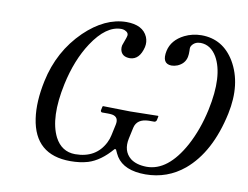

<svg xmlns="http://www.w3.org/2000/svg" viewBox="-74 -762 1134 877"><g transform="rotate(10 493.0 -323.0)"><path d="M478 -188Q485.8 -224.6 453.6 -230.5Q444.3 -231.9 433.1 -231.9H406.2Q399.9 -233.9 399.9 -240.2L403.8 -258.8L406.2 -261.2Q407.2 -261.2 532.2 -258.8L661.6 -261.2L663.1 -258.8L659.2 -240.2Q656.2 -232.9 649.4 -231.9H623.5Q568.8 -230.5 559.1 -188L547.9 -136.2Q535.2 -77.1 574.2 -44.9Q602.1 -23.4 649.9 -22.9Q748.5 -22.9 822.3 -157.7Q863.3 -233.9 883.8 -329.1Q918.5 -491.7 870.6 -574.7Q842.3 -622.1 795.4 -623Q768.6 -623 754.9 -603Q752.4 -599.1 751.5 -596.2Q750 -589.4 751 -578.6Q751.5 -562.5 749 -549.8Q742.2 -517.6 708.5 -503.4Q694.8 -498 680.7 -498Q635.3 -499.5 647.9 -560.1Q659.2 -611.8 715.3 -640.1Q751 -657.7 793 -658.2Q893.1 -658.2 947.3 -567.4Q1005.4 -468.3 975.6 -327.1Q936 -142.1 829.1 -52.2Q752 11.7 650.4 12.2Q551.3 12.2 514.6 -44.9Q506.3 -58.6 498.5 -77.1H492.2Q440.4 -16.1 383.3 1.5Q347.2 12.2 302.2 12.2Q136.7 12.2 112.8 -151.9Q101.6 -228.5 122.6 -327.1Q152.8 -470.2 253.4 -568.4Q345.7 -657.2 444.8 -658.2Q521.5 -658.2 543.9 -606.9Q553.2 -584.5 547.9 -560.1Q533.2 -499.5 488.8 -498Q449.7 -498 443.4 -530.8Q441.9 -540.5 443.8 -549.8Q444.8 -554.2 457 -586.9Q459 -591.8 459.5 -596.2Q462.9 -611.8 442.9 -620.1Q435.5 -623 427.2 -623Q356.9 -623 293.5 -526.9Q239.7 -445.3 214.8 -329.1Q180.7 -168.9 224.1 -83Q255.4 -23.4 317.9 -22.9Q414.6 -22.9 454.6 -101.6Q463.4 -119.1 466.8 -136.2Z"/></g></svg>

Font: Linux Libertine Display Slanted O
Style: Slanted
Weight: 400
Designer: Philipp H. Poll
Foundry: Philipp H. Poll
Version: Version 5.0.9